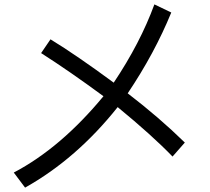

<svg xmlns="http://www.w3.org/2000/svg" viewBox="-20 -816 960 878"><path d="M210.9 -636.2Q330.6 -563 500 -438Q621.1 -618.7 686 -795.9L763.2 -758.8Q687 -572.3 564 -389.2Q708 -278.8 825.2 -164.1L769 -100.1Q676.3 -196.3 518.1 -326.2Q330.6 -90.3 94.7 42L43 -26.9Q258.3 -140.1 453.1 -376Q298.8 -489.7 168 -573.2Z"/></svg>

Font: BIZ UDPGothic
Style: Regular
Weight: 400
Designer: TypeBank Co., Ltd.
Foundry: Morisawa Inc.
Version: Version 1.051